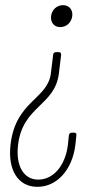

<svg xmlns="http://www.w3.org/2000/svg" viewBox="-20 -515 360 744"><path d="M224 -495C200 -495 181 -477 178 -453C175 -428 190 -410 213 -410C238 -410 257 -428 260 -453C263 -477 248 -495 224 -495ZM208 -313H197C191 -313 186 -309 186 -303L177 -230C164 -130 41 -124 21 44C9 144 50 209 125 209C200 209 260 144 272 47L276 9C277 3 274 -1 268 -1H258C252 -1 248 3 247 9L243 47C233 127 187 181 128 181C72 181 40 128 50 46C68 -104 192 -105 208 -229L217 -303C217 -309 214 -313 208 -313Z"/></svg>

Font: Barlow Condensed Thin
Style: Italic
Weight: 250
Width: 3
Italic angle: -7°
Designer: Jeremy Tribby
Foundry: Tribby Type
Version: Version 1.422;hotconv 1.0.109;makeotfexe 2.5.65596